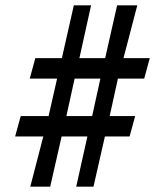

<svg xmlns="http://www.w3.org/2000/svg" viewBox="-20 -713 627 723"><path d="M169 -10 212 -199H309L267 -10H332L375 -199H468L489 -276H393L424 -417H523L544 -494H445L497 -693H421L376 -494H279L323 -693H258L213 -494H113L92 -417H195L163 -276H58L37 -199H143L94 -10ZM358 -417 327 -276H230L261 -417Z"/></svg>

Font: Bluebird
Style: LiNrw
Weight: 300
Designer: Jasper
Foundry: Cannot Into Space Fonts
Version: Version 0.98